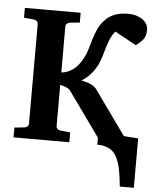

<svg xmlns="http://www.w3.org/2000/svg" viewBox="-59 -737 800 991"><g transform="rotate(5 341.0 -241.0)"><path d="M599.1 205.1Q594.2 150.9 585.9 112.1Q577.6 73.2 562.7 48.3Q547.9 23.4 524.2 11.7Q500.5 0 464.8 0V-36.1L300.8 -265.1Q293.5 -275.4 277.8 -281.7Q262.2 -288.1 247.1 -291V-78.1Q247.1 -68.4 253.9 -62.7Q260.7 -57.1 269 -56.2L319.8 -50.8V0H30.8V-50.8L82 -56.2Q91.3 -57.1 97.7 -62.7Q104 -68.4 104 -78.1V-592.8Q104 -602.5 97.7 -608.4Q91.3 -614.3 82 -615.2L30.8 -620.1V-670.9H319.8V-620.1L269 -615.2Q260.7 -614.3 253.9 -608.4Q247.1 -602.5 247.1 -592.8V-355Q266.1 -356.9 281.7 -363.8Q297.4 -370.6 310.3 -380.6Q323.2 -390.6 333.3 -403.1Q343.3 -415.5 351.1 -429.2Q367.7 -457 376 -485.4Q384.3 -513.7 392.6 -541.7Q400.9 -569.8 413.8 -596.9Q426.8 -624 453.1 -649.9Q471.2 -667 498.5 -677Q525.9 -687 564.9 -687Q590.3 -687 609.9 -680.4Q629.4 -673.8 642.6 -663.6Q655.8 -653.3 662.4 -640.6Q668.9 -627.9 668.9 -616.2Q668.9 -598.6 666.3 -587.4Q663.6 -576.2 657.5 -566.9Q651.4 -557.6 641.6 -549.1Q631.8 -540.5 618.2 -528.8L506.8 -589.8Q491.2 -571.3 481.9 -549.6Q472.7 -527.8 465.8 -504.9Q459 -481.9 452.4 -459Q445.8 -436 436 -415Q428.7 -399.9 419.4 -386Q410.2 -372.1 399.4 -360.4Q388.7 -348.6 377.2 -339.1Q365.7 -329.6 354 -323.2Q381.8 -318.4 402.8 -308.6Q423.8 -298.8 435.1 -283.2L597.2 -56.2L671.9 -50.8V205.1Z"/></g></svg>

Font: Charis SIL
Style: Bold
Weight: 700
Foundry: SIL International
Version: Version 4.112